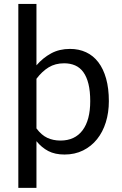

<svg xmlns="http://www.w3.org/2000/svg" viewBox="-20 -756 600 948"><path d="M160 -122Q184.5 -89 213.5 -75.5Q242.5 -62 278.5 -62Q349.5 -62 387.5 -112.5Q425.5 -163 425.5 -256.5Q425.5 -306 416.8 -341.5Q408 -377 391.5 -399.8Q375 -422.5 351 -433Q327 -443.5 296.5 -443.5Q253 -443.5 220.2 -423.5Q187.5 -403.5 160 -367ZM160 -433.5Q192 -470.5 232.5 -492.5Q273 -514.5 325.5 -514.5Q369.5 -514.5 405 -498Q440.5 -481.5 465.5 -448.8Q490.5 -416 504 -367.8Q517.5 -319.5 517.5 -256.5Q517.5 -200.5 502.5 -152.2Q487.5 -104 459.2 -68.8Q431 -33.5 390.2 -13.2Q349.5 7 298.5 7Q251.5 7 218.5 -10.2Q185.5 -27.5 160 -59V171.5H70.5V-736.5H160Z"/></svg>

Font: TypoPRO Lato
Style: Regular
Weight: 400
Designer: Lukasz Dziedzic with Adam Twardoch and Botio Nikoltchev
Foundry: tyPoland Lukasz Dziedzic
Version: Version 2.010; 2014-09-01; http://www.latofonts.com/